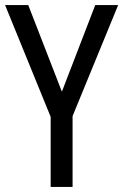

<svg xmlns="http://www.w3.org/2000/svg" viewBox="-20 -734 484 754"><path d="M223 -374 91 -714H0L179 -275V0H265V-278L444 -714H354Z"/></svg>

Font: Noto Sans Lao Condensed
Style: Regular
Weight: 400
Width: 3
Designer: Monotype Design Team
Foundry: Monotype Imaging Inc.
Version: Version 2.004